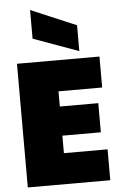

<svg xmlns="http://www.w3.org/2000/svg" viewBox="-64 -1051 685 1095"><g transform="rotate(-5 278.0 -503.5)"><path d="M49.8 0V-708H522V-530.8H272V-443.8H492.2V-276.9H272V-176.8H522V0ZM150.9 -842.8V-1006.8L410.2 -897V-749Z"/></g></svg>

Font: Poppins Black
Style: Regular
Weight: 900
Designer: Ninad Kale (Devanagari), Jonny Pinhorn (Latin)
Foundry: Indian Type Foundry
Version: 4.004